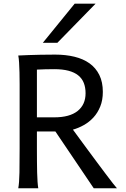

<svg xmlns="http://www.w3.org/2000/svg" viewBox="-20 -1011 677 1031"><path d="M178.2 -212.4Q178.2 -176.3 178.5 -144Q178.7 -111.8 179.4 -84.5Q180.2 -57.1 181.6 -35.6Q183.1 -14.2 185.5 0H78.1Q83.5 -29.3 84.5 -84.7Q85.4 -140.1 85.4 -212.4V-488.3Q85.4 -523.9 85.4 -558.1Q85.4 -592.3 84.7 -621.8Q84 -651.4 82.5 -674.8Q81.1 -698.2 78.1 -712.9Q103.5 -713.9 134.3 -715.3Q160.6 -716.3 196.8 -717Q232.9 -717.8 275.9 -717.8Q333 -717.8 380.1 -706.3Q427.2 -694.8 460.9 -670.7Q494.6 -646.5 513.4 -608.4Q532.2 -570.3 532.2 -517.6Q532.2 -473.1 518.3 -439Q504.4 -404.8 481.7 -380.1Q459 -355.5 430.2 -339.4Q401.4 -323.2 371.6 -314.9Q386.2 -294.9 407.5 -265.9Q428.7 -236.8 452.9 -204.3Q477.1 -171.9 501.7 -138.4Q526.4 -105 547.9 -76.7Q569.3 -48.3 585.2 -27.8Q601.1 -7.3 607.9 0H483.4L277.3 -305.2H178.2ZM178.2 -380.9H271Q354 -380.9 396.7 -415Q439.5 -449.2 439.5 -510.3Q439.5 -541.5 429.9 -565.7Q420.4 -589.8 400.1 -606.2Q379.9 -622.6 347.9 -631.1Q315.9 -639.6 271 -639.6Q245.1 -639.6 221.4 -638.9Q197.8 -638.2 178.2 -637.2ZM493.2 -991.2 288.1 -781.2H210L380.9 -991.2Z"/></svg>

Font: Andika DR AuSIL
Style: Regular
Weight: 400
Designer: Annie Olsen & Victor Gaultney
Foundry: SIL International
Version: Version 0.003